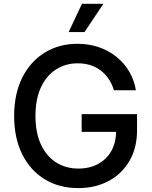

<svg xmlns="http://www.w3.org/2000/svg" viewBox="-20 -964 786 994"><path d="M385.3 9.8Q286.6 9.8 211.9 -35.6Q137.2 -81.1 95.2 -165Q53.2 -249 53.2 -363.3Q53.2 -479 95.7 -563Q138.2 -647 212.2 -692.1Q286.1 -737.3 380.9 -737.3Q439.5 -737.3 490.7 -720Q542 -702.6 582.3 -670.4Q622.6 -638.2 648.7 -594Q674.8 -549.8 683.6 -496.6H569.8Q560.1 -528.8 543 -554.4Q525.9 -580.1 502 -598.6Q478 -617.2 448 -626.7Q418 -636.2 381.8 -636.2Q319.8 -636.2 270.3 -604.7Q220.7 -573.2 192.1 -512.2Q163.6 -451.2 163.6 -363.8Q163.6 -276.4 192.1 -215.6Q220.7 -154.8 270.8 -123Q320.8 -91.3 385.7 -91.3Q443.8 -91.3 488 -115.2Q532.2 -139.2 556.6 -182.9Q581.1 -226.6 581.1 -286.1L610.4 -281.2H402.8V-373H689.5V-289.6Q689.5 -198.2 650.1 -130.9Q610.8 -63.5 542.2 -26.9Q473.6 9.8 385.3 9.8ZM335.4 -797.9 404.3 -944.3H515.1L417.5 -797.9Z"/></svg>

Font: Inter 16pt Medium
Style: Regular
Weight: 500
Version: Version 4.001;git-66647c0bb